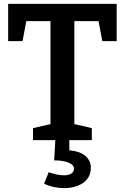

<svg xmlns="http://www.w3.org/2000/svg" viewBox="-20 -722 643 989"><path d="M150 0V-62L263 -88L240 -57V-633L265 -613H92L120 -637L96 -510H22V-702H581V-510H507L484 -633L511 -613H338L363 -633V-57L341 -88L453 -62V0ZM310 247Q285 247 258 241.5Q231 236 207 224L231 165Q249 172 270.5 176.5Q292 181 310 181Q332 181 346.5 172.5Q361 164 361 147Q361 133 347.5 123.5Q334 114 311 109Q288 104 259 104L265 0H337V52Q395 58 421.5 82.5Q448 107 448 142Q448 177 429 200.5Q410 224 378.5 235.5Q347 247 310 247Z"/></svg>

Font: Bitter Thin SemiBold
Style: Regular
Weight: 600
Version: Version 2.002